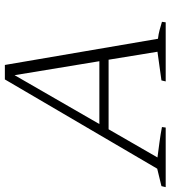

<svg xmlns="http://www.w3.org/2000/svg" viewBox="-4 -708 685 770"><g transform="rotate(-90 338.0 -322.5)"><path d="M568 -31Q586 -29 603 -24.5Q620 -20 636 -15L634 0H397L401 -17L516 -33L484 -229H205L92 -33Q122 -29 152.5 -25Q183 -21 214 -15L212 0H-27L-23 -17L47 -34L405 -645H463ZM226 -266H478L422 -606Z"/></g></svg>

Font: Piazzolla SC ExtraLight
Style: Italic
Weight: 200
Italic angle: -11.3°
Designer: Juan Pablo del Peral
Foundry: Huerta Tipografica
Version: Version 1.330